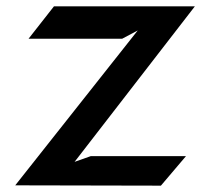

<svg xmlns="http://www.w3.org/2000/svg" viewBox="-20 -592 665 605"><path d="M28 -8 487 -7 566 -100H266L215 -82L594 -572H150L70 -470H365L414 -496Z"/></svg>

Font: Charger Eco
Style: Regular
Weight: 1000
Designer: Jasper
Foundry: Cannot Into Space Fonts
Version: Version 1.1